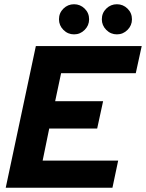

<svg xmlns="http://www.w3.org/2000/svg" viewBox="-20 -885 688 905"><path d="M7 0 149 -668H648L620 -540H268L240 -408H466L438 -279H212L181 -128H537L510 0ZM531 -723Q502 -723 481 -744Q460 -765 460 -794Q460 -824 481 -844.5Q502 -865 531 -865Q560 -865 581 -844.5Q602 -824 602 -794Q602 -765 581 -744Q560 -723 531 -723ZM329 -723Q300 -723 279 -744Q258 -765 258 -794Q258 -824 279 -844.5Q300 -865 329 -865Q358 -865 379 -844.5Q400 -824 400 -794Q400 -765 379 -744Q358 -723 329 -723Z"/></svg>

Font: Atkinson Hyperlegible Next
Style: Bold Italic
Weight: 700
Italic angle: -12°
Designer: Elliott Scott, Megan Eiswerth, Linus Boman, Theodore Petrosky, Letters from Sweden
Foundry: Applied Design Works, Letters from Sweden
Version: Version 2.001